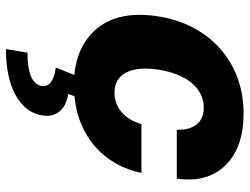

<svg xmlns="http://www.w3.org/2000/svg" viewBox="-116 -478 828 637"><g transform="rotate(90 298.5 -159.0)"><path d="M34.1 -271Q44 -333.5 71.2 -385.1Q98.4 -436.8 140.1 -474.1Q181.8 -511.4 236.5 -532Q291.2 -552.6 356.2 -552.6Q469.5 -552.6 528.1 -492.2Q586.6 -432.2 572.1 -331H409.8Q411.6 -372.5 392.6 -396.5Q373.6 -420.5 337 -420.5Q313.9 -420.5 293.5 -410.9Q273.1 -401.3 256.7 -382.6Q240.4 -364 228.7 -336.5Q217 -308.9 210.9 -272.7Q205.3 -236.5 207.9 -208.6Q210.6 -180.8 220.5 -162.1Q230.5 -143.5 247.3 -133.9Q264.2 -124.3 286.9 -124.3Q323.2 -124.3 350.9 -147.5Q378.6 -170.8 391.3 -213.8H553.3Q543.7 -167.6 521.7 -128.7Q499.6 -89.8 466.8 -60.9Q433.9 -32 391.5 -14Q349.1 3.9 298.7 8.5L291.2 29.1Q310.4 32 324.9 39.2Q339.5 46.5 348.9 57.7Q358.3 68.9 361.9 83.6Q365.4 98.4 362.2 116.1Q353.7 170.8 295.5 203.5Q237.6 235.8 142.4 235.8L154.1 164.4Q253.6 164.4 264.2 120Q272.4 79.9 203.5 70.3L228.3 8.9Q164.8 2.8 120.4 -25.6Q63.2 -62.1 41.7 -124.1Q20.2 -186.1 34.1 -271Z"/></g></svg>

Font: Inter P Extra Bold
Style: Italic
Weight: 800
Italic angle: 9.39999°
Designer: Rasmus Andersson
Foundry: rsms
Version: Version 3.018;git-588b23468